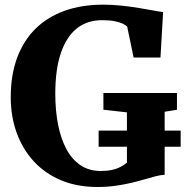

<svg xmlns="http://www.w3.org/2000/svg" viewBox="-20 -772 776 804"><path d="M388 11Q302 11 234.8 -17.5Q167.5 -46 120.8 -97.2Q74 -148.5 49.5 -216.8Q25 -285 25 -364.5Q25 -458.5 52 -530.8Q79 -603 129.2 -652.2Q179.5 -701.5 251 -727Q322.5 -752.5 412 -752.5Q451.5 -752.5 490.5 -748.2Q529.5 -744 563.8 -738.2Q598 -732.5 623.8 -727.8Q649.5 -723 663 -721.5L652 -531H539.5L512.5 -661Q507.5 -666 495 -672.2Q482.5 -678.5 461 -683Q439.5 -687.5 407.5 -687.5Q345 -687.5 301.5 -652.8Q258 -618 234.8 -549.5Q211.5 -481 211.5 -379.5Q211.5 -310 223 -251Q234.5 -192 257.8 -148.2Q281 -104.5 317 -80.2Q353 -56 402 -56Q427.5 -56 447.8 -60.2Q468 -64.5 484 -72.8Q500 -81 511.5 -91V-301.5L413 -312.5V-382.5H721V-312.5L669.5 -304V-40Q653 -39.5 632 -34Q611 -28.5 585.5 -21Q560 -13.5 529.5 -6.2Q499 1 463.8 6Q428.5 11 388 11ZM393 -157.5V-225H736.5V-157.5Z"/></svg>

Font: Merriweather ExtraBold
Style: Regular
Weight: 800
Version: Version 2.100